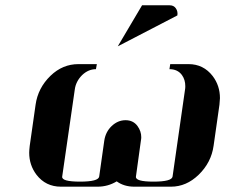

<svg xmlns="http://www.w3.org/2000/svg" viewBox="-20 -702 869 722"><path d="M89.8 -127.9Q89.8 -136.2 91.8 -153.8L113.8 -308.1Q122.6 -371.1 169.9 -417Q215.3 -460.9 274.9 -460.9H344.2L340.8 -441.9Q312.5 -441.9 289.1 -419.9Q265.1 -396 261.2 -365.2L213.9 -38.1Q210.9 -19 280.8 -19Q350.1 -19 353 -38.1L372.1 -172.9Q377 -206.1 399.9 -228Q423.3 -250 452.1 -250Q481 -250 497.1 -228Q511.2 -208.5 511.2 -186Q511.2 -180.2 509.8 -172.9L491.2 -38.1Q488.3 -19 557.1 -19Q626 -19 628.9 -38.1L675.8 -365.2Q676.8 -370.1 676.8 -377.9Q676.8 -402.3 664.1 -419.9Q647.9 -441.9 617.2 -441.9L620.1 -460.9H689Q745.1 -460.9 779.8 -416Q807.1 -379.9 807.1 -333Q807.1 -325.7 805.2 -308.1L783.2 -153.8Q774.4 -90.8 727.1 -44.9Q680.7 0 623 0H484.9Q446.3 0 418.9 -20Q385.7 0 347.2 0H209Q151.9 0 117.2 -44.9Q89.8 -81.1 89.8 -127.9ZM422.9 -527.8 514.2 -682.1H618.2Q633.3 -682.1 641.1 -670.9Q649.4 -659.2 647 -644Z"/></svg>

Font: Hjet
Style: Italic
Weight: 400
Designer: T. Christopher White
Version: Version 1.2